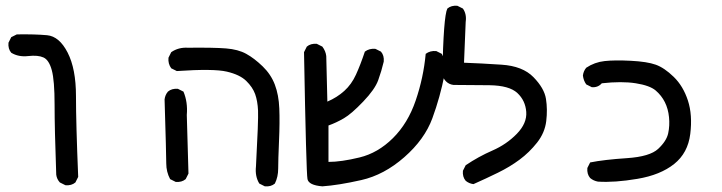

<svg xmlns="http://www.w3.org/2000/svg" viewBox="-20 -534 2540 675"><path d="M210 117.2 190.4 107.4Q179.7 95.7 177.7 80.1Q171.9 -81.1 171.9 -166Q171.9 -251 162.1 -287.1Q152.3 -323.2 132.8 -332Q113.3 -340.8 79.1 -336.9Q44.9 -333 19.5 -348.6Q7.8 -362.3 9.8 -383.8L19.5 -403.3L39.1 -413.1Q102.5 -414.1 145.5 -410.2Q188.5 -406.2 217.8 -349.1Q247.1 -292 247.1 -196.3Q247.1 -100.6 254.9 87.9L245.1 107.4Q231.4 119.1 210 117.2Z M911.1 121.1 891.6 111.3Q876 85.9 879.9 50.8Q888.7 -111.3 887.2 -145Q885.7 -178.7 877 -203.1Q868.2 -227.5 845.7 -249.5Q823.2 -271.5 777.3 -282.2Q731.4 -293 601.6 -284.2L582 -293.9Q570.3 -309.6 572.3 -331.1L582 -350.6Q607.4 -368.2 640.6 -366.2Q731.4 -367.2 774.4 -363.8Q817.4 -360.4 845.7 -344.7Q874 -329.1 903.3 -300.8Q932.6 -272.5 946.3 -236.3Q960 -200.2 961.9 -152.8Q963.9 -105.5 960.9 -38.1Q958 29.3 958 58.6Q958 87.9 946.3 111.3Q932.6 123 911.1 121.1ZM597.7 105.5 578.1 95.7Q564.5 70.3 564.5 40.5Q564.5 10.7 558.6 -184.6Q560.5 -200.2 570.3 -211.9Q584 -223.6 605.5 -221.7L625 -211.9Q640.6 -174.8 636.7 -129.9L642.6 76.2L632.8 95.7Q619.1 107.4 597.7 105.5Z M1113.3 121.1Q1065.4 117.2 1061 95.7Q1056.6 74.2 1048.8 -350.6L1058.6 -370.1Q1072.3 -381.8 1093.8 -379.9L1113.3 -370.1Q1125 -354.5 1127 -336.9L1130.9 -176.8Q1165 -191.4 1190.4 -214.4Q1215.8 -237.3 1231.4 -271.5Q1247.1 -305.7 1262.7 -352.5Q1278.3 -364.3 1299.8 -362.3L1319.3 -352.5Q1331.1 -338.9 1329.1 -317.4Q1321.3 -284.2 1309.6 -252Q1297.9 -219.7 1256.8 -176.8Q1215.8 -133.8 1189 -118.2Q1162.1 -102.5 1134.8 -92.8V35.2Q1179.7 35.2 1244.1 19.5Q1308.6 3.9 1361.3 -48.3Q1414.1 -100.6 1441.4 -180.7Q1468.8 -260.7 1476.6 -344.7Q1492.2 -356.4 1513.7 -354.5L1533.2 -344.7Q1548.8 -313.5 1543 -272.5Q1527.3 -192.4 1500 -118.2Q1472.7 -43.9 1401.4 18.6Q1330.1 81.1 1250 99.1Q1169.9 117.2 1113.3 121.1Z M1644.5 113.3Q1628.9 111.3 1617.2 101.6Q1605.5 87.9 1607.4 66.4L1617.2 46.9Q1662.1 16.6 1711.4 -4.9Q1760.7 -26.4 1796.9 -63.5Q1833 -100.6 1830.1 -140.6Q1827.1 -180.7 1798.8 -207Q1770.5 -233.4 1700.7 -234.4Q1630.9 -235.4 1574.2 -235.4Q1558.6 -237.3 1547.9 -248Q1537.1 -258.8 1535.2 -274.4Q1539.1 -476.6 1552.7 -503.9Q1566.4 -515.6 1587.9 -513.7L1607.4 -503.9Q1621.1 -484.4 1617.2 -457L1611.3 -313.5Q1668.9 -311.5 1743.2 -306.6Q1817.4 -301.8 1855.5 -262.7Q1893.6 -223.6 1899.4 -186.5Q1905.3 -149.4 1900.4 -108.4Q1895.5 -67.4 1868.2 -32.7Q1840.8 2 1806.6 27.3Q1772.5 52.7 1730.5 73.2Q1688.5 93.8 1644.5 113.3Z M2082 104.5Q2066.4 101.6 2054.7 91.8Q2043 78.1 2044.9 56.6L2054.7 37.1Q2103.5 27.3 2184.1 22Q2264.6 16.6 2293.9 -10.7Q2323.2 -38.1 2329.1 -65.4Q2335 -92.8 2332 -122.1Q2329.1 -151.4 2317.4 -174.8Q2305.7 -198.2 2285.2 -215.8Q2264.6 -233.4 2215.3 -241.2Q2166 -249 2095.7 -241.2Q2082 -225.6 2060.5 -227.5L2041 -237.3Q2031.2 -251 2029.3 -268.6Q2031.2 -284.2 2041 -295.9Q2070.3 -315.4 2105.5 -319.3Q2140.6 -323.2 2197.8 -320.3Q2254.9 -317.4 2285.2 -306.6Q2315.4 -295.9 2348.6 -263.7Q2381.8 -231.4 2398.4 -180.7Q2415 -129.9 2406.7 -63Q2398.4 3.9 2350.1 42.5Q2301.8 81.1 2221.2 94.7Q2140.6 108.4 2082 104.5Z"/></svg>

Font: JasonHandwriting2
Style: Regular
Weight: 400
Version: Version 1.05.10